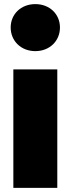

<svg xmlns="http://www.w3.org/2000/svg" viewBox="-20 -915 345 935"><path d="M152 -895C82 -895 32 -846 32 -781C32 -716 82 -666 152 -666C222 -666 272 -716 272 -781C272 -846 222 -895 152 -895ZM259 -577H45V0H259Z"/></svg>

Font: Glow Sans SC Normal Heavy
Style: Regular
Weight: 900
Designer: Ryoko NISHIZUKA (kana, bopomofo & ideographs); Paul D. Hunt (Latin, Greek & Cyrillic); Sandoll Communications, Soo-young
Version: Version 0.93